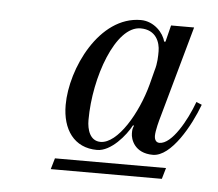

<svg xmlns="http://www.w3.org/2000/svg" viewBox="-36 -738 472 415"><g transform="rotate(5 200.5 -531.0)"><path d="M88 -362H329L336 -386H95ZM160 -475C160 -568 201 -682 255 -682C289 -682 298 -655 298 -636C298 -626 298 -610 293 -594L285 -563C268 -499 227 -430 190 -430C167 -430 160 -454 160 -475ZM108 -503C108 -450 134 -412 184 -412C214 -412 245 -449 257 -472L259 -471C256 -464 256 -462 256 -454C256 -442 265 -412 305 -412C345 -412 384 -483 401 -529L389 -534C374 -493 344 -439 317 -439C308 -439 306 -448 306 -453C306 -465 312 -487 315 -497L370 -694H320L311 -658H308C304 -676 283 -700 254 -700C164 -700 108 -582 108 -503Z"/></g></svg>

Font: Old Standard
Style: Italic
Weight: 400
Italic angle: -15.2°
Designer: Alexey Kryukov <alexios@thessalonica.org.ru>
Version: Version 2.0